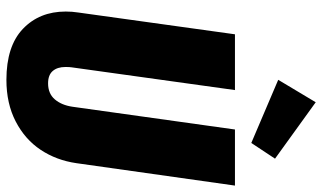

<svg xmlns="http://www.w3.org/2000/svg" viewBox="-223 -764 1005 599"><g transform="rotate(90 279.5 -464.5)"><path d="M489 -200Q480 -138 447.5 -89Q415 -40 359 -11Q303 18 229 18Q124 18 70 -33.5Q16 -85 16 -167Q16 -187 19 -206L87 -695H261L190 -185Q189 -179 189 -166Q189 -141 201.5 -126.5Q214 -112 240 -112Q272 -112 290 -133Q308 -154 313 -188L384 -695H559ZM299 -947 475 -820 426 -746 229 -830Z"/></g></svg>

Font: Fira Sans Extra Condensed ExtraBold
Style: Italic
Weight: 800
Width: 3
Italic angle: -8°
Designer: Carrois Corporate & Edenspiekermann AG
Foundry: Carrois Corporate GbR & Edenspiekermann AG
Version: Version 4.203